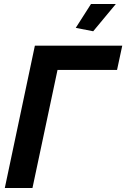

<svg xmlns="http://www.w3.org/2000/svg" viewBox="-20 -938 630 958"><path d="M4 0 154 -710H590L564 -589H267L142 0ZM445 -782 358 -799 434 -918H558Z"/></svg>

Font: Raleway
Style: Bold Italic
Weight: 700
Italic angle: -12°
Designer: Matt McInerney, Pablo Impallari, Rodrigo Fuenzalida
Foundry: Matt McInerney, Pablo Impallari, Rodrigo Fuenzalida
Version: Version 4.101;RELEASE